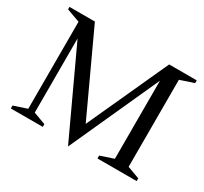

<svg xmlns="http://www.w3.org/2000/svg" viewBox="-147 -910 1220 1146"><g transform="rotate(30 463.0 -337.0)"><path d="M156 -578 164 -580V-32L147 -56L248 -19V0H28V-20L136 -56L119 -32V-668L136 -644L28 -683V-700H203L471 -122H451L715 -700H905V-681L794 -644L811 -668V-32L794 -56L895 -19V0H625V-20L733 -56L716 -32V-606L723 -604L437 26Z"/></g></svg>

Font: Wittgenstein
Style: Regular
Weight: 400
Designer: Jörg Drees
Foundry: Jörg Drees
Version: Version 1.003;Glyphs 3.1.2 (3151)